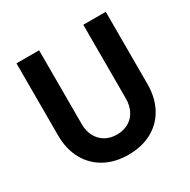

<svg xmlns="http://www.w3.org/2000/svg" viewBox="-163 -873 1021 1033"><g transform="rotate(-30 348.0 -356.0)"><path d="M70.3 -271.5V-719.7H210.9V-261.7Q210.9 -218.3 228 -185.8Q245.1 -153.3 276.1 -135.3Q307.1 -117.2 347.7 -117.2Q389.6 -117.2 420.7 -135.3Q451.7 -153.3 468.5 -186Q485.4 -218.8 485.4 -261.7V-719.7H625V-271.5Q625 -187.5 591.1 -124.3Q557.1 -61 494.4 -26.6Q431.6 7.8 347.7 7.8Q264.6 7.8 201.9 -26.6Q139.2 -61 104.7 -124.3Q70.3 -187.5 70.3 -271.5Z"/></g></svg>

Font: Reddit Sans Chocolate
Style: Bold
Weight: 700
Designer: Stephen Hutchings
Foundry: Reddit
Version: Version 1.011